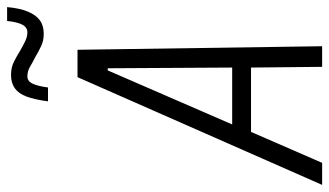

<svg xmlns="http://www.w3.org/2000/svg" viewBox="-240 -713 926 540"><g transform="rotate(-90 223.0 -443.0)"><path d="M-27 0 276 -688H353L363 0H305L303 -200H122L35 0ZM143 -253H303L301 -603H295ZM208 -771Q213 -809 221.5 -831.5Q230 -854 245 -864.5Q260 -875 282 -875Q303 -875 319 -867Q335 -859 351 -849Q365 -841 377.5 -835Q390 -829 402 -829Q416 -829 423.5 -843Q431 -857 434 -886H473Q470 -851 460.5 -828Q451 -805 436 -794Q421 -783 398 -783Q379 -783 364 -790Q349 -797 332 -807Q318 -814 305.5 -821.5Q293 -829 278 -829Q265 -829 258 -815Q251 -801 247 -771Z"/></g></svg>

Font: Saira Condensed Light
Style: Italic
Weight: 300
Width: 3
Italic angle: -12°
Designer: Hector Gatti with collaboration of the Omnibus-Type team
Foundry: Omnibus-Type
Version: Version 1.101